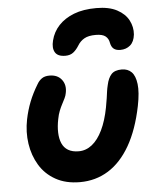

<svg xmlns="http://www.w3.org/2000/svg" viewBox="-56 -863 749 921"><g transform="rotate(-5 318.0 -402.5)"><path d="M292 10Q224 10 175 -17.5Q126 -45 98 -91.5Q70 -138 61.5 -195Q53 -252 65 -312Q74 -356 89.5 -395.5Q105 -435 130 -476Q139 -492 153 -502Q167 -512 190 -512Q229 -512 249 -486Q269 -460 261 -422Q259 -410 253 -397.5Q247 -385 239.5 -371Q232 -357 225 -339.5Q218 -322 214 -300Q207 -266 208 -236Q209 -206 218.5 -184Q228 -162 248 -150Q268 -138 299 -138Q334 -138 363 -161Q392 -184 413.5 -228.5Q435 -273 447 -336Q452 -362 454.5 -380Q457 -398 459 -412.5Q461 -427 465 -443Q472 -476 488 -493.5Q504 -511 538 -511Q567 -511 585 -493Q603 -475 608 -435Q613 -395 600 -330Q577 -217 533.5 -141.5Q490 -66 429 -28Q368 10 292 10ZM442 -815Q503 -815 541.5 -794.5Q580 -774 597 -741.5Q614 -709 611 -673Q607 -638 587.5 -621.5Q568 -605 540 -605Q520 -605 508.5 -614Q497 -623 493 -643Q490 -663 475.5 -675Q461 -687 428 -687Q393 -687 373 -675.5Q353 -664 341 -644Q328 -623 313 -611.5Q298 -600 275 -600Q238 -600 225.5 -621.5Q213 -643 222 -678Q232 -719 260.5 -749.5Q289 -780 334 -797.5Q379 -815 442 -815Z"/></g></svg>

Font: Shantell Sans
Style: Bold Italic
Weight: 700
Italic angle: -11°
Designer: Stephen Nixon, Anya Danilova, Shantell Martin
Foundry: Arrow Type
Version: Version 1.011;[c5ecc13dd]